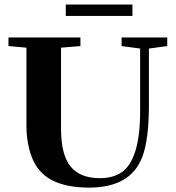

<svg xmlns="http://www.w3.org/2000/svg" viewBox="-20 -832 791 865"><path d="M276.4 -760.3V-811.5H576.7V-760.3ZM381.3 13.2Q269 13.2 202.1 -26.9Q146.5 -61.5 122.8 -125.2Q99.1 -189 99.1 -265.6V-617.2L18.1 -624.5V-663.1H342.3V-624.5L254.9 -617.2V-253.9Q254.9 -134.3 298.1 -81.8Q341.3 -29.3 429.2 -29.3Q491.2 -29.3 530.3 -57.4Q569.3 -85.4 590.3 -153.1Q611.3 -220.7 611.3 -332.5V-613.3L527.8 -624.5V-663.1H733.4V-624.5L650.9 -613.3V-361.8Q650.9 -204.1 621.6 -126.5Q569.8 13.2 381.3 13.2Z"/></svg>

Font: Elstob 8pt
Style: Bold
Weight: 700
Designer: Peter S. Baker
Version: Version 1.015